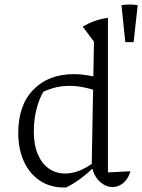

<svg xmlns="http://www.w3.org/2000/svg" viewBox="-20 -824 631 852"><path d="M263 8Q203 8 157.5 -22Q112 -52 86.5 -106.5Q61 -161 61 -235Q61 -357 128 -426Q195 -495 308 -495Q338 -495 371 -489.5Q404 -484 439 -474L427 -414Q352 -443 289 -443Q251 -443 217 -433.5Q183 -424 149 -405L177 -425Q154 -388 142 -340Q130 -292 130 -240Q130 -181 148 -139Q166 -97 197.5 -75.5Q229 -54 270 -54Q299 -54 330.5 -66Q362 -78 396 -103V-81Q370 -56 339 -32.5Q308 -9 273 8Q270 8 268 8Q266 8 263 8ZM479 6Q459 6 439.5 -5.5Q420 -17 406 -38Q392 -59 387 -90L397 -639L347 -706Q373 -721 399.5 -730.5Q426 -740 459 -745V-59L559 -64Q552 -41 540 -25.5Q528 -10 512 -2Q496 6 479 6ZM421 -758 420 -759H421ZM536 -637 519 -801Q555 -807 591 -801L573 -637Z"/></svg>

Font: Piazzolla Thin Light
Style: Regular
Weight: 300
Version: Version 2.005